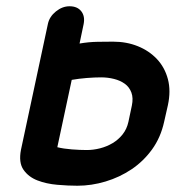

<svg xmlns="http://www.w3.org/2000/svg" viewBox="-20 -583 561 613"><path d="M504 -194Q493 -144 465.5 -106Q438 -68 400 -42.5Q362 -17 317 -3.5Q272 10 227 10Q198 10 163 7Q128 4 99.5 -7Q71 -18 55 -41Q39 -64 47 -105L133 -507Q138 -530 158.5 -546.5Q179 -563 202 -563Q227 -563 239.5 -547Q252 -531 247 -506L234 -444Q263 -449 291 -449.5Q319 -450 341 -450Q384 -450 420 -435.5Q456 -421 481 -394.5Q506 -368 516 -330.5Q526 -293 516 -247ZM401 -246Q406 -270 399.5 -287.5Q393 -305 378.5 -315.5Q364 -326 344 -331Q324 -336 303 -336Q282 -336 257 -334Q232 -332 209 -328L163 -113Q183 -108 209.5 -106Q236 -104 257 -104Q278 -104 299.5 -109.5Q321 -115 339.5 -126Q358 -137 371.5 -154Q385 -171 390 -194Z"/></svg>

Font: VDS
Style: Bold Italic
Weight: 700
Designer: artmaker
Foundry: artmaker
Version: Version 1.000 2009 initial release